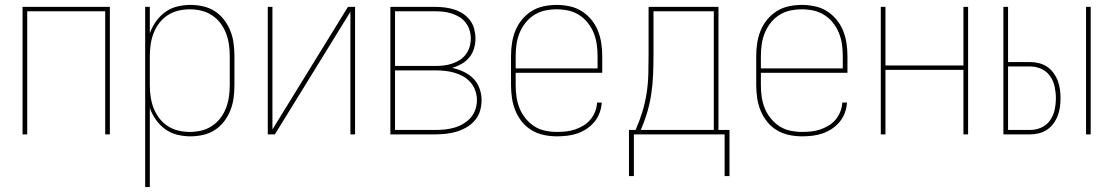

<svg xmlns="http://www.w3.org/2000/svg" viewBox="-20 -548 4540 783"><path d="M72 0V-520H428V0H409V-502H91V0Z M572 215V-520H591V-412Q600 -438 616 -460.5Q632 -483 654 -499Q676 -515 703 -521.5Q730 -528 757 -528Q783 -528 809 -522Q835 -516 856.5 -502Q878 -488 894 -467Q910 -446 919.5 -422Q929 -398 932.5 -372Q936 -346 936 -320V-200Q936 -174 932.5 -148Q929 -122 919.5 -98Q910 -74 894 -53Q878 -32 856.5 -18Q835 -4 809 2Q783 8 757 8Q730 8 703 1.5Q676 -5 654 -21Q632 -37 616 -59.5Q600 -82 591 -108V215ZM754 -10Q778 -10 801 -15.5Q824 -21 844 -34Q864 -47 878.5 -66Q893 -85 901.5 -107Q910 -129 913.5 -152.5Q917 -176 917 -200V-320Q917 -344 913.5 -367.5Q910 -391 901.5 -413Q893 -435 878.5 -454Q864 -473 844 -486Q824 -499 801 -504.5Q778 -510 754 -510Q730 -510 707 -504.5Q684 -499 664 -486Q644 -473 629.5 -454Q615 -435 606.5 -413Q598 -391 594.5 -367.5Q591 -344 591 -320V-200Q591 -176 594.5 -152.5Q598 -129 606.5 -107Q615 -85 629.5 -66Q644 -47 664 -34Q684 -21 707 -15.5Q730 -10 754 -10Z M1072 0V-520H1091V-20L1399 -520H1428V0H1409V-500L1101 0Z M1572 0V-520H1755Q1775 -520 1794.5 -517.5Q1814 -515 1833 -509Q1852 -503 1868.5 -492Q1885 -481 1897 -465Q1909 -449 1914 -429.5Q1919 -410 1919 -391Q1919 -370 1913 -350Q1907 -330 1894 -314Q1881 -298 1862.5 -287.5Q1844 -277 1824 -271Q1848 -266 1870.5 -255.5Q1893 -245 1910 -228Q1927 -211 1935.5 -187.5Q1944 -164 1944 -140Q1944 -117 1937.5 -95.5Q1931 -74 1916.5 -57Q1902 -40 1883 -29Q1864 -18 1843 -11.5Q1822 -5 1799.5 -2.5Q1777 0 1755 0ZM1591 -279H1755Q1773 -279 1790 -281Q1807 -283 1823.5 -288.5Q1840 -294 1854.5 -303Q1869 -312 1879.5 -326Q1890 -340 1895 -356.5Q1900 -373 1900 -391Q1900 -408 1895 -424.5Q1890 -441 1879.5 -455Q1869 -469 1854.5 -478Q1840 -487 1823.5 -492.5Q1807 -498 1790 -500Q1773 -502 1755 -502H1591ZM1591 -18H1755Q1775 -18 1794.5 -20Q1814 -22 1833 -27.5Q1852 -33 1869 -43Q1886 -53 1899 -67.5Q1912 -82 1918.5 -101Q1925 -120 1925 -140Q1925 -159 1918.5 -178Q1912 -197 1899 -212Q1886 -227 1869 -236.5Q1852 -246 1833 -251.5Q1814 -257 1794.5 -259Q1775 -261 1755 -261H1591Z M2251 8Q2224 8 2198 2.5Q2172 -3 2149 -16.5Q2126 -30 2109 -51Q2092 -72 2082 -96.5Q2072 -121 2068 -147.5Q2064 -174 2064 -200V-320Q2064 -346 2068 -372.5Q2072 -399 2082 -423.5Q2092 -448 2109 -468.5Q2126 -489 2148.5 -503Q2171 -517 2197.5 -522.5Q2224 -528 2250 -528Q2276 -528 2302.5 -522.5Q2329 -517 2351.5 -503Q2374 -489 2391 -468.5Q2408 -448 2418 -423.5Q2428 -399 2432 -372.5Q2436 -346 2436 -320V-251H2083V-200Q2083 -176 2086.5 -152Q2090 -128 2099 -106Q2108 -84 2123.5 -65Q2139 -46 2159 -33Q2179 -20 2203 -15Q2227 -10 2251 -10Q2270 -10 2288.5 -12Q2307 -14 2325 -20Q2343 -26 2359.5 -36Q2376 -46 2388 -60.5Q2400 -75 2407 -93Q2414 -111 2415 -130H2434Q2433 -109 2425.5 -88.5Q2418 -68 2404.5 -51.5Q2391 -35 2373 -23Q2355 -11 2335 -4Q2315 3 2293.5 5.5Q2272 8 2251 8ZM2083 -269H2417V-320Q2417 -344 2413.5 -368Q2410 -392 2401 -414Q2392 -436 2377 -455Q2362 -474 2341.5 -487Q2321 -500 2297.5 -505Q2274 -510 2250 -510Q2226 -510 2202.5 -505Q2179 -500 2158.5 -487Q2138 -474 2123 -455Q2108 -436 2099 -414Q2090 -392 2086.5 -368Q2083 -344 2083 -320Z M2545 170V-18H2572Q2588 -54 2599.5 -91.5Q2611 -129 2617 -168Q2623 -207 2624 -246.5Q2625 -286 2625 -325V-520H2910V-18H2955V170H2935V0H2565V170ZM2891 -18V-502H2645V-325Q2645 -286 2643.5 -246.5Q2642 -207 2636.5 -168.5Q2631 -130 2620 -92Q2609 -54 2593 -18Z M3251 8Q3224 8 3198 2.5Q3172 -3 3149 -16.5Q3126 -30 3109 -51Q3092 -72 3082 -96.5Q3072 -121 3068 -147.5Q3064 -174 3064 -200V-320Q3064 -346 3068 -372.5Q3072 -399 3082 -423.5Q3092 -448 3109 -468.5Q3126 -489 3148.5 -503Q3171 -517 3197.5 -522.5Q3224 -528 3250 -528Q3276 -528 3302.5 -522.5Q3329 -517 3351.5 -503Q3374 -489 3391 -468.5Q3408 -448 3418 -423.5Q3428 -399 3432 -372.5Q3436 -346 3436 -320V-251H3083V-200Q3083 -176 3086.5 -152Q3090 -128 3099 -106Q3108 -84 3123.5 -65Q3139 -46 3159 -33Q3179 -20 3203 -15Q3227 -10 3251 -10Q3270 -10 3288.5 -12Q3307 -14 3325 -20Q3343 -26 3359.5 -36Q3376 -46 3388 -60.5Q3400 -75 3407 -93Q3414 -111 3415 -130H3434Q3433 -109 3425.5 -88.5Q3418 -68 3404.5 -51.5Q3391 -35 3373 -23Q3355 -11 3335 -4Q3315 3 3293.5 5.5Q3272 8 3251 8ZM3083 -269H3417V-320Q3417 -344 3413.5 -368Q3410 -392 3401 -414Q3392 -436 3377 -455Q3362 -474 3341.5 -487Q3321 -500 3297.5 -505Q3274 -510 3250 -510Q3226 -510 3202.5 -505Q3179 -500 3158.5 -487Q3138 -474 3123 -455Q3108 -436 3099 -414Q3090 -392 3086.5 -368Q3083 -344 3083 -320Z M3572 0V-520H3591V-281H3909V-520H3928V0H3909V-263H3591V0Z M4409 0V-520H4428V0ZM4072 0V-520H4091V-295H4181Q4199 -295 4217 -290.5Q4235 -286 4250 -276Q4265 -266 4276 -251Q4287 -236 4293.5 -219Q4300 -202 4302.5 -184Q4305 -166 4305 -148Q4305 -129 4302.5 -111Q4300 -93 4293.5 -76Q4287 -59 4276 -44Q4265 -29 4250 -19Q4235 -9 4217 -4.5Q4199 0 4181 0ZM4091 -18H4181Q4205 -18 4227 -28Q4249 -38 4262.5 -57.5Q4276 -77 4281 -100.5Q4286 -124 4286 -148Q4286 -171 4281 -194.5Q4276 -218 4262.5 -237.5Q4249 -257 4227 -267Q4205 -277 4181 -277H4091Z"/></svg>

Font: Iosevka Thin
Style: Regular
Weight: 100
Monospace: yes
Designer: Belleve Invis
Foundry: Belleve Invis
Version: Version 32.5.0; ttfautohint (v1.8.4)